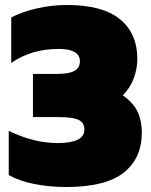

<svg xmlns="http://www.w3.org/2000/svg" viewBox="-20 -734 603 769"><path d="M15 -33V-210Q115 -161 211 -161Q318 -161 318 -215Q318 -243 294.5 -254Q271 -265 214 -265H112V-438H209Q256 -438 278 -450Q300 -462 300 -489Q300 -514 278 -526Q256 -538 217 -538Q159 -538 112.5 -524Q66 -510 25 -482V-664Q69 -687 128 -700.5Q187 -714 248 -714Q391 -714 460.5 -657Q530 -600 530 -498Q530 -459 516 -421Q502 -383 472 -352Q514 -323 531 -286.5Q548 -250 548 -203Q548 -100 475.5 -42.5Q403 15 244 15Q178 15 117.5 3Q57 -9 15 -33Z"/></svg>

Font: Readiness Black
Style: Regular
Weight: 900
Designer: Katatrad Team
Foundry: CadsonDemak
Version: Version 1.00;April 23, 2019;FontCreator 11.5.0.2425 64-bit; 